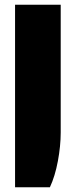

<svg xmlns="http://www.w3.org/2000/svg" viewBox="-20 -559 322 816"><path d="M44 237V-539H238V4Q238 61 226 125.5Q214 190 192 237Z"/></svg>

Font: Exo Thin Black
Style: Regular
Weight: 900
Version: Version 2.000